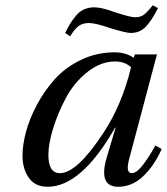

<svg xmlns="http://www.w3.org/2000/svg" viewBox="-20 -702 638 734"><path d="M229 -576Q240 -598 247 -609.5Q254 -621 268 -639Q282 -657 300 -665.5Q318 -674 341 -674Q369 -674 420 -655Q479 -636 496 -636Q516 -636 529 -645Q542 -654 564 -682L584 -671Q559 -622 536.5 -599Q514 -576 480 -576Q461 -576 400 -595Q345 -614 320 -614Q296 -614 280.5 -602.5Q265 -591 248 -563ZM66 -107Q66 -148 79.5 -198.5Q93 -249 122 -303Q151 -357 191 -401Q231 -445 290.5 -473.5Q350 -502 418 -502Q461 -502 491 -481L496 -494H580L474 -95Q459 -40 484 -40Q503 -40 529 -75Q555 -110 574 -146L598 -132Q570 -69 527.5 -28.5Q485 12 432 12Q355 12 388 -100L422 -214H420Q291 12 162 12Q114 12 90 -22.5Q66 -57 66 -107ZM165 -110Q165 -40 209 -40Q274 -40 374 -192Q446 -300 481 -445Q457 -467 420 -467Q365 -467 314.5 -427Q264 -387 233 -329.5Q202 -272 183.5 -212.5Q165 -153 165 -110Z"/></svg>

Font: Heuristica
Style: Italic
Weight: 400
Italic angle: -13°
Version: Version 1.0.2